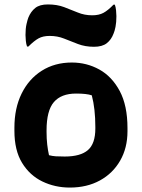

<svg xmlns="http://www.w3.org/2000/svg" viewBox="-20 -834 640 866"><path d="M304 -552Q371 -552 428 -520.5Q485 -489 520 -423.5Q555 -358 555 -256V-242Q555 -167 522 -109.5Q489 -52 430.5 -20Q372 12 295 12Q228 12 171 -15.5Q114 -43 79.5 -99.5Q45 -156 45 -244V-258Q45 -346 77.5 -412Q110 -478 168.5 -515Q227 -552 304 -552ZM323 -412Q256 -412 223 -373.5Q190 -335 190 -246V-239Q190 -208 193 -182Q196 -156 201 -134Q216 -130 232 -129Q248 -128 272 -128Q343 -128 376.5 -157Q410 -186 410 -254V-261Q410 -344 394 -404Q371 -412 323 -412ZM396 -765Q426 -765 446.5 -776Q467 -787 492 -813H498Q502 -802 503.5 -787Q505 -772 505 -761Q505 -733 501 -713Q497 -693 492 -682Q482 -655 461.5 -639Q441 -623 404 -623Q364 -623 331.5 -635.5Q299 -648 269 -660Q239 -672 204 -672Q174 -672 154 -661Q134 -650 108 -624H102Q98 -635 96.5 -650Q95 -665 95 -676Q95 -705 99.5 -725Q104 -745 108 -755Q119 -782 139 -798Q159 -814 196 -814Q237 -814 269 -802Q301 -790 331 -777.5Q361 -765 396 -765Z"/></svg>

Font: Recursive Sn Csl St XBd
Style: Regular
Weight: 800
Version: Version 1.085;hotconv 1.1.0;makeotfexe 2.6.0; ttfautohint (v